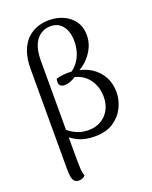

<svg xmlns="http://www.w3.org/2000/svg" viewBox="-172 -822 903 1141"><g transform="rotate(-20 279.0 -251.5)"><path d="M127 227Q106 227 96 215Q86 203 83.5 181.5Q81 160 81 131V-493Q81 -559 98 -605Q115 -651 144 -678.5Q173 -706 208.5 -718Q244 -730 281 -730Q331 -730 372 -711.5Q413 -693 438.5 -657.5Q464 -622 464 -569Q464 -513 430.5 -463Q397 -413 341 -382L293 -390Q317 -403 337.5 -427.5Q358 -452 370 -486.5Q382 -521 382 -564Q382 -597 371.5 -626Q361 -655 338 -674Q315 -693 277 -693Q245 -693 217 -675.5Q189 -658 172 -620Q155 -582 155 -518V95Q155 128 156.5 159.5Q158 191 166 209Q162 215 151 221Q140 227 127 227ZM304 13Q243 13 200 -7.5Q157 -28 131 -59L138 -98Q152 -84 172 -69.5Q192 -55 219.5 -45Q247 -35 283 -35Q327 -35 361 -55Q395 -75 414 -110Q433 -145 433 -191Q433 -252 401 -298.5Q369 -345 310 -360Q294 -349 276 -342Q258 -335 239 -335Q223 -335 213.5 -343Q204 -351 204 -367Q204 -372 205 -377Q206 -382 207 -387Q228 -393 254 -396Q280 -399 311 -396L317 -394Q379 -388 423 -360Q467 -332 490.5 -289Q514 -246 514 -191Q514 -143 491.5 -96Q469 -49 423 -18Q377 13 304 13Z"/></g></svg>

Font: Arima Thin
Style: Regular
Weight: 400
Version: Version 1.100